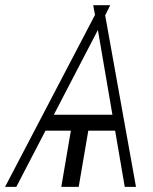

<svg xmlns="http://www.w3.org/2000/svg" viewBox="-61 -732 599 752"><path d="M427.6 0 389.9 -220.2H284.8L247.2 0H179L216.6 -220.2H117.2L2.8 0H-41.2L311.1 -673.7L304 -711.6H370.7L350.9 -671.9L471.6 0ZM379.3 -282.7 322.4 -614.7 149.9 -282.7Z"/></svg>

Font: Inter Thin  BETA
Style: Italic
Weight: 100
Italic angle: -9.39999°
Designer: Rasmus Andersson
Foundry: rsms
Version: Version 3.011;git-f93a4a705